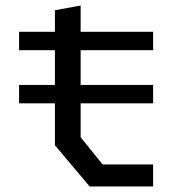

<svg xmlns="http://www.w3.org/2000/svg" viewBox="-20 -674 660 694"><path d="M49 -300.5H178.5V-149L304 0H533.5V-79.5H351L271.5 -178V-300.5H533.5V-367H271.5V-492.5H533.5V-559H271.5V-654L178.5 -637V-559H49V-492.5H178.5V-367H49Z"/></svg>

Font: Monaspace Krypton
Style: Regular
Weight: 400
Designer: Riley Cran & the Lettermatic Team
Foundry: Lettermatic
Version: Version 1.200 (Monaspace Krypton)